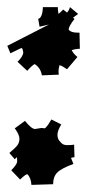

<svg xmlns="http://www.w3.org/2000/svg" viewBox="-20 -605 256 540"><path d="M144.5 -402.8 145.5 -395 97.7 -393.1Q94.7 -413.6 77.6 -424.8Q70.3 -421.4 56.6 -405.8L29.3 -431.2Q45.4 -446.8 45.4 -458Q45.4 -460 43.5 -465.8H44.4L40.5 -470.2L9.3 -455.1L0.5 -476.1L117.7 -536.1L91.3 -529.8L87.4 -551.8Q99.6 -555.2 100.6 -585H142.6Q142.6 -575.7 144.5 -565.9Q148.4 -568.8 157.7 -578.1L168.5 -569.8Q174.3 -575.7 176.8 -585L199.7 -565.9L185.5 -555.2L189.5 -551.8Q173.3 -530.8 173.3 -522.9V-521Q180.2 -513.2 197.8 -513.2H203.6L204.6 -467.8Q193.4 -467.8 181.6 -463.9Q187 -453.1 197.8 -444.8L168.5 -410.2Q157.2 -418.5 147.5 -421.9Q144.5 -413.1 144.5 -402.8ZM147.5 -209Q154.8 -196.8 168.2 -196.8Q181.6 -196.8 188.5 -198.2L189.5 -163.1Q181.6 -161.1 179.7 -161.1L186.5 -144Q151.4 -130.9 140.4 -119.1Q129.4 -107.4 129.4 -86.9L68.4 -85Q66.9 -106 56.6 -115.2Q49.8 -113.3 36.6 -100.1L11.7 -126Q28.3 -143.1 28.3 -151.1Q28.3 -159.2 27.3 -162.1L28.3 -161.1L27.3 -163.1L21.5 -157.2L6.3 -174.8Q22.9 -188.5 28.8 -196.3Q34.7 -204.1 34.7 -215.1Q34.7 -226.1 21.5 -244.1L50.3 -265.1Q68.4 -242.2 78.6 -242.2L96.7 -245.1L105.5 -244.1Q106 -244.6 107.2 -245.1Q108.4 -245.6 109.4 -247.1Q114.7 -252 124.5 -269L152.3 -254.9Q141.6 -237.3 141.6 -226.3Q141.6 -215.3 147.5 -208Z"/></svg>

Font: Eater Caps
Style: Regular
Weight: 400
Version: Version 001.002